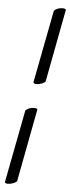

<svg xmlns="http://www.w3.org/2000/svg" viewBox="-59 -782 342 932"><g transform="rotate(5 112.0 -316.0)"><path d="M166 -736.3Q181.6 -752 209 -752Q214.4 -752 219.2 -750Q224.1 -748 223.6 -745.1L156.2 -390.6Q150.9 -384.3 138.2 -379.2Q125.5 -374 112.3 -374Q106.9 -374 102.1 -376.2Q97.2 -378.4 97.7 -381.8ZM70.3 -242.2Q85.9 -257.8 113.3 -257.8Q118.7 -257.8 123.5 -255.9Q128.4 -253.9 127.9 -251L60.5 103.5Q55.2 109.9 42 115Q28.8 120.1 15.6 120.1Q10.7 120.1 6.1 117.9Q1.5 115.7 2 112.3Z"/></g></svg>

Font: Crimson
Style: Italic
Weight: 400
Italic angle: -11°
Version: Version 0.8